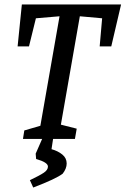

<svg xmlns="http://www.w3.org/2000/svg" viewBox="-20 -623 563 861"><path d="M479 -415H427L438 -541L338 -550L253 -64L324 -46L316 0H218L211 46Q240 54 259.5 70Q279 86 279 110Q279 133 261 156Q231 179 129 218L114 185Q158 164 176.5 151.5Q195 139 195 124Q195 105 142 90L140 66L169 0H83L89 -38L161 -59L247 -550L141 -541L110 -415H59L78 -603H523Z"/></svg>

Font: Grenze
Style: Italic
Weight: 400
Italic angle: -10°
Designer: Renata Polastri
Foundry: Omnibus-Type
Version: Version 1.002; ttfautohint (v1.8)